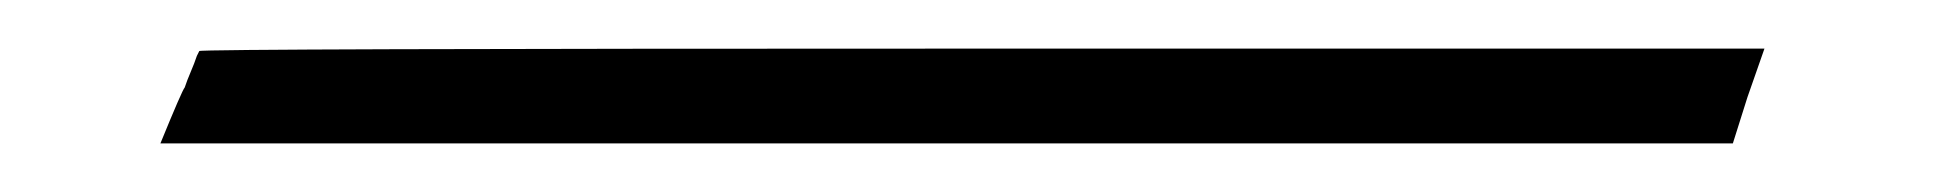

<svg xmlns="http://www.w3.org/2000/svg" viewBox="-20 -295 796 79"><path d="M62 -274Q62 -275 384 -275H706L699 -255L693 -236H46Q55 -258 56 -259Q57 -262 58.5 -265.5Q60 -269 61 -272Z"/></svg>

Font: KaTeX_Fraktur
Style: Regular
Weight: 400
Version: Version 1.1; ttfautohint (v1.3)